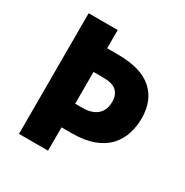

<svg xmlns="http://www.w3.org/2000/svg" viewBox="-164 -849 950 984"><g transform="rotate(30 311.0 -357.0)"><path d="M586 -383Q586 -335 572 -291Q558 -247 526.5 -212.5Q495 -178 442 -158Q389 -138 312 -138H253V0H81V-714H253V-606H315Q453 -606 519.5 -547.5Q586 -489 586 -383ZM295 -278Q330 -278 356 -288.5Q382 -299 397.5 -322Q413 -345 413 -381Q413 -422 389 -444Q365 -466 311 -466H253V-278Z"/></g></svg>

Font: Noto Sans Symbols ExtraBold
Style: Regular
Weight: 800
Version: Version 2.002